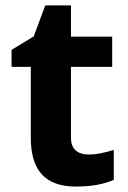

<svg xmlns="http://www.w3.org/2000/svg" viewBox="-20 -682 474 712"><path d="M243.2 -170.9Q243.2 -108.9 312 -108.9Q346.2 -108.9 401.9 -126V-15.1Q346.2 9.8 261.5 9.8Q176.8 9.8 135.5 -34.9Q94.2 -79.6 94.2 -170.9V-434.1H22.9V-497.1L105 -546.9L147.9 -662.1H243.2V-545.9H396V-434.1H243.2Z"/></svg>

Font: OpenSansHebrew-Bold
Style: Bold
Weight: 700
Foundry: Ascender Corporation, Yanek Iontef
Version: Version 2.001;PS 002.001;hotconv 1.0.70;makeotf.lib2.5.58329